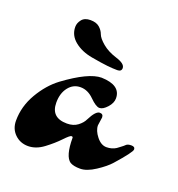

<svg xmlns="http://www.w3.org/2000/svg" viewBox="-93 -488 574 618"><g transform="rotate(20 194.5 -179.5)"><path d="M253 -100 257 -128Q257 -140 245 -140Q231 -140 214 -106Q208 -93 193.5 -82Q179 -71 157 -71Q102 -71 102 -123Q102 -155 118 -175.5Q134 -196 159 -196Q184 -196 205 -175Q226 -154 238 -154Q250 -154 264 -169.5Q278 -185 278 -201Q278 -246 212 -248Q168 -248 88 -189Q52 -162 26 -117.5Q0 -73 0 -24Q0 4 18.5 22Q37 40 64 40Q91 40 117 20.5Q143 1 161.5 -18.5Q180 -38 185 -38Q190 -38 190 -34Q190 29 212 44Q224 51 246.5 51Q269 51 298 32Q327 13 342 -4Q389 -57 389 -66.5Q389 -76 376.5 -76Q364 -76 359 -71Q354 -66 347 -61Q340 -56 335 -52Q321 -43 302.5 -43Q284 -43 268.5 -62.5Q253 -82 253 -100ZM76 -373Q76 -386 85.5 -398Q95 -410 115 -410Q135 -410 146 -400.5Q157 -391 161.5 -378.5Q166 -366 185 -350Q204 -334 234.5 -324.5Q265 -315 265 -300Q265 -288 250.5 -288Q236 -288 216.5 -290Q197 -292 160.5 -298.5Q124 -305 100 -324.5Q76 -344 76 -373Z"/></g></svg>

Font: Dr Sugiyama
Style: Regular
Weight: 400
Designer: Alejandro Paul
Foundry: Alejandro Paul
Version: Version 1.000